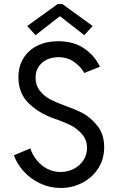

<svg xmlns="http://www.w3.org/2000/svg" viewBox="-20 -934 596 962"><path d="M49.8 -156.2 131.8 -190.4Q142.6 -158.2 164.1 -131.3Q185.5 -104.5 216.3 -88.4Q247.1 -72.3 283.2 -72.3Q318.4 -72.3 348.9 -87.6Q379.4 -103 397.7 -130.6Q416 -158.2 416 -192.4Q416 -233.4 390.9 -262Q365.7 -290.5 335.4 -305.7Q305.2 -320.8 265.6 -335L255.9 -337.9Q174.3 -366.7 123.3 -417Q72.3 -467.3 72.3 -546.9Q72.3 -601.1 97.2 -641.8Q122.1 -682.6 167.2 -705.1Q212.4 -727.5 271.5 -727.5Q348.6 -727.5 401.9 -691.2Q455.1 -654.8 480.5 -599.6L402.3 -568.4Q385.3 -599.6 351.8 -623.5Q318.4 -647.5 272.5 -647.5Q241.2 -647.5 215.3 -635.5Q189.5 -623.5 173.8 -600.3Q158.2 -577.1 158.2 -544.9Q158.2 -506.8 179.4 -479.7Q200.7 -452.6 230 -437Q259.3 -421.4 295.9 -408.2Q351.1 -388.7 391.1 -368.7Q431.2 -348.6 466.6 -305.4Q502 -262.2 502 -196.3Q502 -136.7 471.9 -90.1Q441.9 -43.5 391.8 -17.8Q341.8 7.8 284.2 7.8Q229.5 7.8 180.9 -15.1Q132.3 -38.1 98.4 -75.7Q64.5 -113.3 49.8 -156.2ZM116.2 -803.7 269.5 -914.1H292L444.3 -803.7L402.3 -757.8L282.2 -851.6H278.3L158.2 -757.8Z"/></svg>

Font: Reddit Sans Chocolate
Style: Regular
Weight: 400
Designer: Stephen Hutchings
Foundry: Reddit
Version: Version 1.013